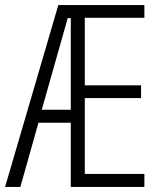

<svg xmlns="http://www.w3.org/2000/svg" viewBox="-21 -734 634 754"><path d="M546 0V-51H312V-349H533V-399H312V-664H546V-714H208L-1 0H59L130 -252H257V0ZM143 -303 245 -663H257V-303Z"/></svg>

Font: Noto Sans Devanagari ExtraCondensed Light
Style: Regular
Weight: 300
Width: 2
Designer: Jelle Bosma - Monotype Design Team
Foundry: Monotype Imaging Inc.
Version: Version 2.004